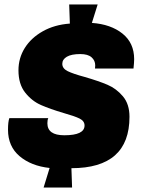

<svg xmlns="http://www.w3.org/2000/svg" viewBox="-20 -777 648 863"><path d="M583 -511Q583 -496 580 -469H407Q408 -474 408 -483Q408 -505 391.5 -519.5Q375 -534 341 -534Q301 -534 280.5 -522Q260 -510 260 -490Q260 -469 284.5 -457Q309 -445 361 -431Q423 -413 463 -396Q503 -379 532.5 -344Q562 -309 562 -252Q562 -21 301 -21L304 66H176L203 -22Q120 -31 68 -75Q16 -119 16 -194Q16 -230 22 -246H197Q193 -238 193 -223Q193 -169 269 -169Q360 -169 360 -213Q360 -233 338 -244Q316 -255 266 -269Q205 -287 164 -305Q123 -323 93 -361Q63 -399 63 -461Q63 -516 91.5 -561.5Q120 -607 172.5 -636.5Q225 -666 294 -671L291 -757H419L393 -674Q478 -668 530.5 -626Q583 -584 583 -511Z"/></svg>

Font: Chivo Black Italic
Style: Regular
Weight: 900
Italic angle: -8.05°
Designer: Hector Gatti
Foundry: Omnibus-Type
Version: Version 1.007